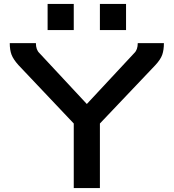

<svg xmlns="http://www.w3.org/2000/svg" viewBox="-20 -964 890 984"><path d="M358 -810H224V-944H358ZM626 -810H492V-944H626ZM492 -331V0H358V-331L75 -630Q48 -660 39 -684Q30 -708 30 -743H164Q164 -709 182 -692L425 -431L668 -692Q686 -709 686 -743H820Q820 -708 811.5 -683.5Q803 -659 776 -630Z"/></svg>

Font: Aneo
Style: Regular
Weight: 400
Designer: Anastasios Pappas
Foundry: Anastasios Pappas
Version: Version 1.000